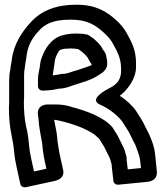

<svg xmlns="http://www.w3.org/2000/svg" viewBox="-20 -730 707 820"><path d="M437.9 -455.3V-466.3C437.9 -472.2 435.8 -480.1 434.7 -484.1C432.7 -505.4 422.2 -514 418.5 -519.5C413.1 -531.4 407.8 -538.2 401.5 -544.5L392 -554C381.5 -564.5 369.6 -572.5 358.9 -579.6C355.1 -582.2 349 -583.3 343.8 -583.8C338.2 -585.1 332.2 -585.7 326.6 -585.9C318.4 -586.6 313.1 -586.9 306.3 -586.9C274.8 -586.9 245.6 -581 229 -572.7C182.2 -549.3 163.9 -501 155 -474.2C154.3 -472.4 153.8 -470 153.6 -468.7L151.5 -456.2L149.5 -441.2C146.9 -425.8 142.1 -409.4 142.1 -391.7L142.1 -362.7C142.1 -350.6 151 -343.1 161.7 -343.1H167.7C177.6 -343.1 192.7 -345.1 194.7 -345.1C205.4 -345.1 216.8 -349.3 230.7 -351.1C265 -352 291.4 -366.7 305.8 -370C307.2 -370.3 309.2 -370.9 310.3 -371.3C333.7 -379.8 364.8 -386.3 394 -404.6L408 -413.4C423.2 -422.5 437.9 -437.8 437.9 -455.3ZM205.9 -408V-414.5C207.7 -428.5 210 -441.5 212.5 -456.9L214.5 -471.9C217.9 -491.9 231.6 -513.1 235.5 -516.4C246.5 -520.1 251.5 -522.1 265.7 -522.1C271 -522.1 276.3 -523.1 281.7 -523.1C287.4 -523.1 294.2 -522.1 300.7 -522.1C306.2 -522.1 309 -520.5 314.4 -520.2C323.5 -514 332.3 -507.7 339 -501L347.8 -492.1C353.6 -485 356.3 -481.9 358.8 -475.9C362.7 -467 370.7 -457.4 371.1 -455.5C371.1 -454.7 371.2 -453.6 371.4 -452.2C356.8 -445.5 338.1 -440.1 313.9 -431.5C284.7 -424.1 267.8 -414.9 253.3 -414.9C239 -414.9 223.8 -409.7 205.9 -408ZM497.1 -420.7C494.1 -383.7 474.2 -366.8 444 -351.7C435.9 -347.6 354.8 -305.6 407.9 -282.8C443.3 -267.7 482.6 -237.9 503.4 -209C517.8 -186.4 532.1 -165.6 541.9 -142.8C549.2 -126.4 556.7 -116 560.3 -105.4C567.3 -84.4 577 -64.3 579.2 -39.3L582 -12.3L525.6 -6.7L520.9 -47.7V-54.3C520.9 -56.2 520.5 -58.7 520.2 -60.1C516.1 -76.4 511.3 -95.5 502.2 -110.9C496.4 -121.7 489.8 -137.7 482.3 -150.9C475.9 -162.1 467.4 -174.5 459.9 -186.5C459.2 -187.6 458.2 -188.9 457.5 -189.5C444.1 -203 432.4 -213 417.9 -221.2L403.5 -229.5L378.6 -242C350 -254.2 320 -264.4 290.2 -271.9C267.1 -280.2 242.4 -283.9 219.3 -283.9L186.3 -283.9C186.3 -283.9 133.9 -287.2 142.5 -235.7C143 -232.3 143.9 -226.8 144.3 -223.9L146.3 -200.1C149.8 -171.6 155.5 -144 160.3 -117.3L162.2 -96.3C164.4 -74.9 168.2 -54.2 171.7 -38.5L178.1 -9.3L125.3 2.2L114.3 -47.5C109.9 -67.2 105.6 -90.9 103.8 -112.5C101.5 -137.9 97.7 -168.1 91.2 -191C84.5 -223 81.9 -259.6 81.9 -295C82.6 -303.8 82.9 -308.9 82.9 -315.3V-409.3C82.9 -425.1 85.4 -435.6 86.6 -445.6L88.7 -461.8C89.4 -468.6 90.8 -472.6 91.6 -478.1L93.6 -492.4C99.6 -540.5 120.5 -571 147.2 -599.9C171.5 -626.2 204.9 -646.1 281.7 -646.1C351.2 -646.1 385.4 -624.9 423.6 -590.4C441.5 -574.2 454.8 -559 465.5 -537.6C482.7 -506.6 497.1 -478.1 497.1 -436.7ZM560.9 -444.3V-461.3C560.9 -515.5 541.7 -551.4 524.5 -582.4C512 -607.2 494.8 -627.1 475.4 -644.6C434.6 -681.5 388.7 -709.9 306.3 -709.9C225.7 -709.9 158.3 -688.7 108.2 -631.4C73.5 -593.7 38.5 -540.6 30.4 -475.6L28.7 -463.5C27.6 -458.8 26 -450.1 25.3 -444.2L23.6 -430.2C20.2 -415.1 19.1 -399.8 19.1 -384.7L19.1 -290.7C19.1 -286.2 18.1 -278.5 18.1 -271.7C18.1 -232.2 21 -191.5 28.7 -155.7C33.1 -135.2 37.9 -108.6 40.2 -83.5C42.3 -58.8 47.1 -33.3 51.7 -12.5L66.7 55.5C69 66 79.3 72 92.3 69.1L212.3 43.1C262.3 32.3 249.3 -5.5 249.3 -5.5L234.5 -72.7C231.9 -90.3 227.3 -110.3 225.8 -125.7L223.8 -147.6C221.5 -171.9 214.8 -195.3 211.3 -218.4C226.6 -216.8 240.8 -212.9 252.9 -209.8C281.1 -202.8 309.4 -193.2 335.4 -182L358.5 -170.5L371.6 -163C374.3 -161.2 378.9 -158.3 383.2 -155.8C386.8 -152.5 398.3 -142.3 403.2 -137.7C409.7 -127.2 416.9 -115.2 424 -104.6C429.9 -94 436.4 -78.6 443.8 -65.1C449.4 -55.7 453.2 -42.3 457.1 -26.7V-21.7C457.1 -21 457.2 -19.7 457.3 -18.8L464.3 42.2C465.4 52.2 474 60 486.6 58.7L608.6 46.7C658.2 41.8 649.7 0.2 649.7 0.2L642.8 -68.7C640 -99 631 -123.7 621.4 -145.5C615.4 -162.5 607.1 -174.1 602.1 -185.2C590.5 -212.4 574.9 -234.6 560.6 -257C542.6 -282.2 518.7 -303.3 491.5 -320.9C525.4 -347.2 560.9 -393.2 560.9 -444.3Z"/></svg>

Font: Tape
Style: Regular
Weight: 500
Foundry: Cannot Into Space Fonts
Version: Version 0.97